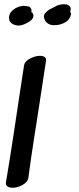

<svg xmlns="http://www.w3.org/2000/svg" viewBox="-20 -915 373 901"><path d="M163 -414Q157 -374 140.5 -269.5Q124 -165 113 -80Q110 -61 86.5 -47.5Q63 -34 39 -34Q23 -34 14.5 -40.5Q6 -47 8 -60Q25 -160 44.5 -288.5Q64 -417 72 -472L93 -609Q96 -627 120.5 -640Q145 -653 168 -653Q182 -653 190 -647Q198 -641 196 -630ZM24 -820Q22 -828 22 -832Q22 -838 26 -850Q33 -864 52 -876Q68 -885 85 -887H93Q104 -887 116 -884Q120 -883 123.5 -878Q127 -873 128 -868Q128 -862 127 -859Q127 -859 127 -858.5Q127 -858 128 -858Q137 -852 137 -842Q137 -827 121 -816Q90 -795 66 -795Q56 -795 44 -800Q28 -807 24 -820ZM313 -853Q314 -837 299 -820Q287 -809 270.5 -803Q254 -797 237 -797Q214 -795 198 -810Q188 -820 186 -838Q186 -847 194.5 -856Q203 -865 213 -871L231 -880Q234 -882 250 -890Q256 -892 266 -894Q270 -895 280 -895Q302 -895 309 -883Q312 -879 312 -873Q312 -868 309 -862Q311 -859 313 -853Z"/></svg>

Font: Sedgwick Ave
Style: Regular
Weight: 400
Designer: Kevin Burke, Pedro Vergani
Foundry: Google, Inc.
Version: Version 1.000